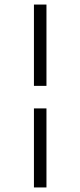

<svg xmlns="http://www.w3.org/2000/svg" viewBox="-20 -672 353 843"><path d="M129 -295V-652H184V-295ZM129 151V-196H184V151Z"/></svg>

Font: Inconsolata ExtraCondensed Thin
Style: Regular
Weight: 100
Width: 2
Monospace: yes
Designer: Raph Levien, Cyreal, Brenton Simpson
Foundry: Raph Levien, Cyreal, Google
Version: Version 3.100; ttfautohint (v1.8.4.7-5d5b)